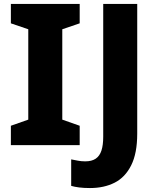

<svg xmlns="http://www.w3.org/2000/svg" viewBox="-20 -734 794 971"><path d="M383 0H35V-98L123 -129V-586L35 -616V-714H383V-616L295 -586V-129L383 -98ZM435 217Q404 217 380.5 214Q357 211 340 206V72Q356 75 373.5 78.5Q391 82 411 82Q444 82 464 68.5Q484 55 493 27.5Q502 0 502 -43V-714H674V-58Q674 41 643.5 102Q613 163 559.5 190Q506 217 435 217Z"/></svg>

Font: Noto Sans Khmer ExtraBold
Style: Regular
Weight: 800
Version: Version 2.003